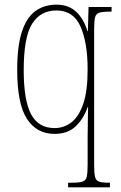

<svg xmlns="http://www.w3.org/2000/svg" viewBox="-20 -566 519 826"><path d="M273 240V220H290Q320 220 334.5 215.5Q349 211 353 195Q357 179 357 143V27Q357 -11 358 -50.5Q359 -90 359 -105H357Q339 -54 305 -22Q271 10 215 10Q138 10 96 -54.5Q54 -119 54 -265Q54 -369 74.5 -430.5Q95 -492 133 -519Q171 -546 223 -546Q275 -546 308 -515Q341 -484 356 -432H358L361 -536H460V-516H454Q422 -516 407.5 -511.5Q393 -507 389 -491.5Q385 -476 385 -441V143Q385 179 389 195Q393 211 406.5 215.5Q420 220 449 220H453V240ZM215 -15Q255 -15 287 -39.5Q319 -64 338 -119Q357 -174 357 -267Q357 -382 326.5 -451.5Q296 -521 223 -521Q154 -521 118 -463.5Q82 -406 82 -264Q82 -135 113.5 -75Q145 -15 215 -15Z"/></svg>

Font: Noto Serif Tamil Condensed Thin
Style: Regular
Weight: 100
Width: 3
Designer: Indian Type Foundry, Tom Grace, and the Monotype Design Team
Foundry: Monotype Imaging Inc.
Version: Version 2.004; ttfautohint (v1.8.4.7-5d5b)